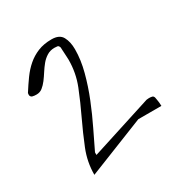

<svg xmlns="http://www.w3.org/2000/svg" viewBox="-135 -663 733 766"><g transform="rotate(-30 232.0 -280.0)"><path d="M223.6 -452.1Q223.6 -456.1 223.1 -463.9Q222.7 -471.7 222.2 -481Q221.7 -490.2 221.2 -498Q220.7 -505.9 220.7 -509.8Q217.8 -519.5 211.9 -520.5Q206.1 -521.5 198.2 -521.5Q178.7 -521.5 163.6 -512.2Q148.4 -502.9 136.7 -488.8Q125 -474.6 114.7 -458.5Q104.5 -442.4 93.8 -428.2Q83 -414.1 71.3 -404.8Q59.6 -395.5 43.9 -395.5Q39.1 -395.5 33.7 -396Q28.3 -396.5 23.9 -397.9Q19.5 -399.4 17.1 -404.3Q14.6 -409.2 16.6 -418Q35.2 -447.3 53.2 -472.2Q71.3 -497.1 92.8 -515.6Q114.3 -534.2 141.6 -545.4Q168.9 -556.6 205.1 -556.6Q241.2 -556.6 253.9 -533.2Q266.6 -509.8 266.6 -475.6Q266.6 -426.8 252.4 -373.5Q238.3 -320.3 217.3 -268.1Q196.3 -215.8 172.4 -167Q148.4 -118.2 129.9 -79.1V-67.4L413.1 -158.2Q414.1 -158.2 418.5 -158.7Q422.9 -159.2 424.8 -159.2Q431.6 -159.2 438.5 -157.7Q445.3 -156.2 447.3 -147.5Q448.2 -143.6 449.2 -136.7Q450.2 -129.9 451.2 -123Q452.1 -115.2 452.1 -107.4H345.7L83 -2.9Q83 -61.5 105 -116.2Q127 -170.9 153.3 -226.1Q179.7 -281.2 201.7 -336.4Q223.6 -391.6 223.6 -452.1Z"/></g></svg>

Font: Waiting for the Sunrise
Style: Regular
Weight: 300
Version: Version 1.001 2001